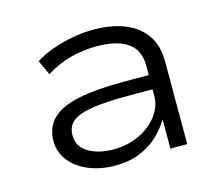

<svg xmlns="http://www.w3.org/2000/svg" viewBox="-79 -605 827 716"><g transform="rotate(-15 334.5 -247.5)"><path d="M284 8Q227 8 181.5 -11Q136 -30 110 -63.5Q84 -97 84 -139Q84 -193 118 -225.5Q152 -258 220 -272Q288 -286 392 -286H506V-231H396Q331 -231 285.5 -226.5Q240 -222 212 -212Q184 -202 171 -185Q158 -168 158 -142Q158 -98 197 -75Q236 -52 294 -52Q347 -52 392 -73Q437 -94 464 -129.5Q491 -165 491 -207V-323Q491 -383 449.5 -411.5Q408 -440 331 -440Q279 -440 229.5 -427Q180 -414 134 -385L108 -442Q139 -462 176.5 -475Q214 -488 254.5 -495.5Q295 -503 336 -503Q403 -503 454 -483Q505 -463 534 -422.5Q563 -382 563 -319V0H498V-110H496Q479 -81 450 -53.5Q421 -26 379.5 -9Q338 8 284 8Z"/></g></svg>

Font: Nunito Sans 7pt SemiExpanded Light
Style: Regular
Weight: 300
Width: 6
Designer: Vernon Adams
Foundry: Vernon Adams
Version: Version 3.101;gftools[0.9.27]